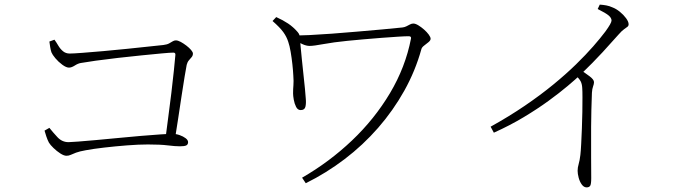

<svg xmlns="http://www.w3.org/2000/svg" viewBox="-20 -774 3010 832"><path d="M695 -158Q701 -206 708.5 -261.5Q716 -317 722.5 -371Q729 -425 733.5 -468.5Q738 -512 740 -536Q741 -546 731 -546Q718 -546 680.5 -542.5Q643 -539 593 -534Q543 -529 490.5 -523Q438 -517 395 -511Q352 -505 330 -501Q318 -499 304 -490Q290 -481 279 -481Q267 -481 250 -493.5Q233 -506 220 -521.5Q207 -537 203 -547Q200 -555 197.5 -570Q195 -585 194 -594L216 -602Q224 -591 232.5 -576.5Q241 -562 253 -552Q265 -542 282 -542Q297 -542 336.5 -545Q376 -548 427.5 -552.5Q479 -557 531.5 -562.5Q584 -568 626.5 -572.5Q669 -577 688 -579Q704 -581 713 -586Q722 -591 728.5 -595Q735 -599 742 -599Q751 -599 763 -592.5Q775 -586 787.5 -576.5Q800 -567 808 -557.5Q816 -548 816 -542Q816 -533 810.5 -526.5Q805 -520 798.5 -512.5Q792 -505 789 -493Q786 -477 780 -442Q774 -407 767 -359.5Q760 -312 752 -260Q744 -208 736 -158ZM268 -99Q257 -99 241.5 -109Q226 -119 212 -132.5Q198 -146 192 -156Q186 -167 180.5 -183.5Q175 -200 173 -208L194 -220Q209 -201 229 -179.5Q249 -158 277 -158Q287 -158 318.5 -160.5Q350 -163 395.5 -167Q441 -171 491.5 -176Q542 -181 589.5 -185Q637 -189 674 -191.5Q711 -194 727 -194Q743 -194 758.5 -188.5Q774 -183 784.5 -175Q795 -167 795 -158Q795 -148 787.5 -144Q780 -140 760 -140Q739 -140 707 -144Q675 -148 621 -148Q581 -148 530 -144Q479 -140 431.5 -134.5Q384 -129 352 -123Q324 -118 309.5 -112.5Q295 -107 286.5 -103Q278 -99 268 -99Z M1289 -4Q1407 -72 1505 -165Q1603 -258 1670 -370.5Q1737 -483 1761 -607Q1762 -612 1759.5 -614.5Q1757 -617 1751 -617Q1736 -617 1704.5 -615Q1673 -613 1633.5 -610Q1594 -607 1554.5 -603.5Q1515 -600 1485 -597Q1425 -591 1382 -583Q1339 -575 1322 -575Q1307 -575 1290 -583Q1273 -591 1259 -599V-620Q1279 -620 1321 -622Q1363 -624 1417 -628Q1471 -632 1528 -637Q1585 -642 1636.5 -646.5Q1688 -651 1724 -655Q1733 -656 1741 -660Q1749 -664 1756.5 -668Q1764 -672 1771 -672Q1780 -672 1792.5 -664.5Q1805 -657 1817.5 -646Q1830 -635 1838 -624Q1846 -613 1846 -606Q1846 -599 1837 -591.5Q1828 -584 1818 -576.5Q1808 -569 1806 -561Q1780 -467 1732 -381Q1684 -295 1618.5 -220Q1553 -145 1473.5 -84.5Q1394 -24 1305 20ZM1283 -297Q1270 -297 1263 -311Q1256 -325 1253 -342Q1250 -359 1250 -369Q1250 -389 1251.5 -405Q1253 -421 1251 -447Q1250 -468 1247 -495.5Q1244 -523 1239.5 -549.5Q1235 -576 1229 -593Q1222 -615 1207.5 -635Q1193 -655 1161 -683L1177 -700Q1206 -687 1228.5 -672Q1251 -657 1270 -635Q1276 -628 1278 -621Q1280 -614 1280 -605Q1280 -598 1282.5 -574Q1285 -550 1288 -517.5Q1291 -485 1295 -451Q1299 -417 1301.5 -389Q1304 -361 1305 -347Q1307 -326 1303.5 -311.5Q1300 -297 1283 -297Z M2106 -225Q2187 -270 2254.5 -316Q2322 -362 2377.5 -407.5Q2433 -453 2476 -495Q2519 -537 2550.5 -573Q2582 -609 2603 -637Q2630 -674 2630 -685Q2630 -696 2618 -706.5Q2606 -717 2570 -735L2579 -754Q2594 -753 2607.5 -750.5Q2621 -748 2634 -742Q2650 -736 2666 -723Q2682 -710 2693 -695Q2704 -680 2704 -669Q2704 -662 2699 -658Q2694 -654 2684.5 -647.5Q2675 -641 2661 -625Q2632 -592 2591.5 -548Q2551 -504 2495 -450Q2475 -431 2440 -401.5Q2405 -372 2357 -337Q2309 -302 2249 -266Q2189 -230 2120 -199ZM2522 38Q2510 38 2501 25.5Q2492 13 2487.5 -4Q2483 -21 2483 -34Q2483 -48 2487.5 -63Q2492 -78 2495 -103Q2497 -120 2498.5 -150.5Q2500 -181 2501.5 -217Q2503 -253 2503.5 -288.5Q2504 -324 2504 -352Q2504 -380 2503 -393Q2502 -410 2496.5 -421Q2491 -432 2472 -451L2495 -471Q2517 -457 2535.5 -443Q2554 -429 2554 -418Q2554 -410 2550 -399.5Q2546 -389 2545 -372Q2542 -297 2541.5 -224Q2541 -151 2541.5 -92.5Q2542 -34 2542 -2Q2542 24 2537.5 31Q2533 38 2522 38Z"/></svg>

Font: Noto Serif KR ExtraLight
Style: Regular
Weight: 200
Designer: Ryoko NISHIZUKA 西塚涼子 (kana & ideographs); Frank Grießhammer (Latin, Greek & Cyrillic); Wenlong ZHANG 张文龙 (bopomofo); San
Foundry: Adobe
Version: Version 2.002-H1;hotconv 1.1.0;makeotfexe 2.6.0